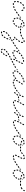

<svg xmlns="http://www.w3.org/2000/svg" viewBox="1998 -2316 623 4660"><g transform="rotate(90 2310.0 14.5)"><path d="M89 15Q94 15 98 11Q101 7 101 2Q101 0 100 -2Q99 -5 97 -6Q95 -8 93 -9Q91 -10 88 -10Q79 -9 70 -9Q68 -10 67 -10Q62 -10 58 -7Q54 -3 53 2Q53 4 54 7Q55 9 56 11Q58 13 60 14Q62 15 65 15Q67 15 68 15Q79 16 89 15ZM174 -7Q176 -12 174 -17Q173 -19 172 -21Q170 -23 168 -24Q165 -25 163 -25Q160 -25 158 -24Q148 -20 137 -18Q132 -16 130 -12Q127 -7 129 -2Q130 3 134 5Q139 8 144 6Q155 3 167 -1Q171 -2 174 -7ZM16 -15Q17 -13 20 -13Q22 -12 25 -12Q27 -12 29 -13Q34 -16 36 -21Q37 -26 35 -30Q31 -38 29 -48Q28 -53 24 -56Q20 -59 14 -58Q9 -57 6 -53Q3 -49 4 -44Q7 -30 12 -19Q14 -16 16 -15ZM240 -38Q242 -40 242 -42Q243 -45 243 -47Q242 -50 241 -52Q238 -56 233 -57Q228 -59 224 -56Q214 -50 205 -45Q202 -44 201 -42Q199 -40 198 -38Q198 -35 198 -33Q198 -30 199 -28Q202 -24 207 -22Q212 -21 216 -23Q226 -28 237 -35Q239 -36 240 -38ZM290 -75Q291 -80 288 -84Q287 -86 285 -88Q283 -89 280 -89Q278 -90 275 -89Q273 -89 271 -87L267 -85Q263 -82 262 -76Q261 -71 264 -67Q265 -65 268 -64Q270 -62 272 -62Q275 -62 277 -62Q279 -63 281 -64L285 -67Q289 -70 290 -75ZM6 -96Q6 -93 8 -91Q9 -89 11 -88Q13 -87 16 -86Q21 -85 25 -88Q30 -91 31 -96Q32 -106 36 -117Q37 -122 35 -127Q32 -131 27 -133Q25 -133 22 -133Q20 -133 18 -132Q15 -130 14 -128Q12 -127 12 -124Q8 -112 6 -101Q5 -98 6 -96ZM31 -170Q31 -168 32 -166Q33 -163 34 -161Q36 -159 38 -158Q42 -156 47 -157Q52 -159 55 -163Q60 -173 66 -182Q69 -186 68 -191Q66 -197 62 -199Q60 -201 58 -201Q55 -202 53 -201Q50 -201 48 -199Q46 -198 45 -196Q39 -186 33 -175Q32 -173 31 -170ZM236 -235Q233 -239 228 -240Q223 -241 218 -238Q214 -235 213 -230Q212 -225 215 -221Q218 -217 219 -212Q220 -209 220 -207Q220 -202 224 -198Q228 -194 233 -194Q238 -194 242 -198Q245 -202 245 -207Q245 -213 243 -221Q240 -228 236 -235ZM79 -234Q78 -232 77 -230Q77 -227 78 -225Q79 -223 80 -221Q83 -217 89 -216Q94 -216 98 -219Q106 -226 115 -231Q117 -232 118 -234Q120 -236 120 -238Q121 -241 121 -243Q121 -245 119 -248Q117 -252 112 -254Q107 -255 102 -252Q92 -246 82 -238Q80 -237 79 -234ZM158 -268Q153 -268 149 -264Q146 -260 146 -255Q146 -250 150 -247Q154 -243 159 -243Q163 -244 168 -244Q174 -243 179 -242Q184 -242 189 -245Q193 -248 194 -253Q194 -255 194 -258Q193 -260 192 -262Q190 -264 188 -265Q186 -267 184 -267Q176 -268 168 -268Q163 -269 158 -268Z M503 17Q506 16 508 15Q510 14 511 12Q513 10 514 8Q514 5 514 3Q514 -2 510 -6Q505 -9 500 -8Q496 -8 492 -8Q487 -8 483 -8Q480 -9 478 -8Q476 -7 474 -6Q472 -4 470 -2Q469 0 469 2Q468 8 471 12Q475 16 480 16Q486 17 492 17Q498 17 503 17ZM578 -23Q579 -28 576 -32Q574 -34 572 -35Q570 -36 567 -37Q565 -37 563 -36Q560 -36 558 -34Q550 -28 543 -23Q540 -22 539 -20Q537 -18 537 -16Q536 -13 537 -11Q537 -8 538 -6Q541 -2 546 -1Q551 1 555 -2Q565 -7 573 -14Q578 -18 578 -23ZM437 -6Q442 -6 446 -9Q449 -13 450 -18Q450 -23 447 -27Q441 -33 437 -41Q435 -46 430 -47Q425 -49 420 -47Q418 -46 416 -44Q415 -42 414 -40Q413 -37 413 -35Q414 -32 415 -30Q420 -19 428 -10Q431 -6 437 -6ZM626 -79Q624 -84 620 -87Q618 -88 616 -89Q613 -89 611 -89Q608 -88 606 -87Q604 -85 603 -83Q598 -75 592 -68Q588 -63 589 -58Q590 -53 594 -50Q596 -48 598 -48Q600 -47 603 -47Q605 -48 608 -49Q610 -50 611 -52Q618 -61 624 -70Q627 -74 626 -79ZM307 -87Q308 -92 305 -96Q303 -98 301 -99Q299 -101 297 -101Q294 -102 292 -101Q289 -100 287 -99Q277 -91 271 -87Q269 -86 267 -84Q266 -82 266 -79Q265 -77 266 -74Q266 -72 268 -70Q271 -66 276 -65Q281 -64 285 -67Q291 -71 302 -79Q306 -82 307 -87ZM409 -76Q412 -73 417 -72Q422 -72 426 -75Q430 -79 431 -84Q431 -93 433 -103Q434 -108 431 -112Q428 -116 423 -117Q421 -118 418 -117Q416 -117 414 -115Q412 -114 410 -112Q409 -110 408 -107Q406 -97 406 -86Q405 -80 409 -76ZM363 -124Q364 -126 365 -128Q365 -131 364 -133Q364 -136 362 -138Q359 -142 354 -143Q349 -144 345 -141L328 -129Q326 -127 325 -125Q324 -123 323 -120Q323 -118 323 -116Q324 -113 325 -111Q327 -109 329 -108Q331 -106 334 -106Q336 -106 339 -106Q341 -107 343 -108L360 -120Q362 -122 363 -124ZM654 -142Q654 -144 653 -146Q650 -144 646 -143Q640 -141 633 -142Q631 -142 629 -143Q627 -134 624 -126Q623 -123 623 -121Q623 -119 624 -116Q625 -114 627 -112Q629 -111 632 -110Q636 -108 641 -110Q646 -113 647 -117Q651 -128 654 -138Q654 -140 654 -142ZM425 -149Q426 -144 431 -142Q436 -139 440 -141Q445 -143 448 -147Q452 -156 457 -164Q459 -169 458 -174Q457 -179 453 -182Q448 -184 443 -183Q438 -182 435 -177Q430 -168 425 -158Q423 -154 425 -149ZM391 -147Q386 -148 383 -153Q382 -155 381 -157Q381 -159 381 -162Q381 -164 383 -166Q384 -169 386 -170L401 -180L403 -182Q405 -183 408 -184Q410 -184 413 -184Q409 -176 405 -168Q402 -162 401 -155Q401 -153 401 -150Q396 -147 391 -147ZM768 -162Q771 -166 772 -171Q772 -173 771 -176Q770 -178 768 -180Q766 -182 764 -183Q762 -183 759 -184H758Q753 -184 749 -180Q746 -176 746 -171Q746 -169 747 -166Q748 -164 749 -162Q751 -160 753 -159Q756 -159 758 -159H759Q764 -158 768 -162ZM712 -160Q714 -161 716 -163Q718 -164 719 -167Q720 -169 720 -171Q720 -177 717 -180Q713 -184 708 -184L688 -185Q685 -185 683 -185Q681 -184 679 -182Q677 -180 676 -178Q675 -176 675 -173Q674 -168 678 -164Q681 -161 687 -160L707 -159Q710 -159 712 -160ZM640 -165Q643 -166 645 -167Q647 -169 648 -171Q649 -173 649 -175Q650 -181 647 -185Q643 -189 638 -189Q628 -190 618 -192Q613 -193 609 -190Q605 -187 604 -181Q604 -179 604 -177Q605 -174 606 -172Q608 -170 610 -169Q612 -168 615 -167Q625 -166 635 -164Q638 -164 640 -165ZM573 -179Q578 -182 579 -187Q580 -189 580 -192Q580 -194 579 -196Q577 -198 576 -200Q574 -202 571 -202Q561 -206 554 -210Q550 -212 545 -211Q540 -209 537 -204Q535 -200 537 -195Q538 -190 543 -188Q552 -183 563 -179Q568 -177 573 -179ZM465 -210Q465 -205 468 -202Q472 -198 477 -198Q482 -198 486 -202Q493 -208 500 -214Q501 -215 501 -215Q502 -216 502 -216Q498 -220 496 -225Q494 -231 494 -237Q491 -237 489 -236Q486 -235 485 -234Q476 -227 469 -219Q465 -216 465 -210ZM632 -220Q634 -222 636 -223Q641 -225 646 -222Q650 -220 652 -215Q654 -211 655 -207Q654 -207 653 -208Q647 -211 641 -212Q634 -212 628 -213Q628 -214 629 -215Q629 -216 629 -216Q630 -219 632 -220ZM517 -234Q515 -239 517 -244Q520 -251 525 -257Q530 -261 537 -265Q541 -267 546 -266Q551 -264 553 -259Q555 -257 555 -255Q555 -252 554 -250Q553 -247 552 -246Q550 -244 548 -243Q542 -239 540 -234Q540 -234 539 -233Q539 -233 539 -232Q539 -232 538 -232Q533 -230 528 -227Q527 -227 526 -227Q525 -227 524 -228Q519 -229 517 -234ZM585 -269Q581 -266 580 -261Q578 -256 581 -252Q584 -247 589 -246Q597 -244 604 -240Q606 -239 608 -238Q611 -238 613 -238Q616 -239 618 -240Q620 -242 621 -244Q623 -246 623 -248Q623 -251 623 -253Q622 -256 621 -258Q619 -260 617 -261Q607 -268 595 -271Q589 -272 585 -269Z M763 276Q760 275 758 275Q756 275 753 276Q751 277 749 278Q747 280 746 282Q744 287 745 292Q747 297 752 299Q762 304 775 304Q777 304 779 304Q782 304 784 302Q786 301 788 300Q790 298 790 295Q791 293 791 291Q791 285 787 282Q783 278 778 279Q776 279 775 279Q767 279 763 276ZM815 273Q814 278 817 282Q818 284 820 286Q822 287 825 288Q827 288 830 288Q832 288 834 286Q844 280 853 272Q857 269 858 264Q858 258 855 255Q853 253 851 252Q849 250 846 250Q844 250 841 251Q839 252 837 253Q829 260 821 265Q817 268 815 273ZM759 214Q757 209 752 208Q750 207 747 207Q745 208 743 209Q740 210 739 212Q737 214 736 216Q733 227 731 240Q731 242 732 244Q732 247 734 249Q735 251 737 252Q740 253 742 254Q747 254 751 251Q755 248 756 243Q757 233 760 223Q762 219 759 214ZM868 226Q868 231 873 234Q875 236 877 236Q880 237 882 236Q884 236 887 234Q889 233 890 231Q896 222 902 212Q905 207 904 202Q903 197 898 195Q894 192 889 193Q884 195 881 199Q875 208 870 217Q867 221 868 226ZM800 157Q800 152 796 149Q794 147 792 146Q789 145 787 145Q784 145 782 146Q780 147 778 149Q770 158 763 167Q760 171 760 176Q761 181 765 184Q767 186 769 186Q772 187 774 187Q777 186 779 185Q781 184 783 182Q789 174 796 166Q800 163 800 157ZM903 164Q905 169 910 171Q915 173 920 171Q925 169 927 164Q931 154 935 143Q936 138 934 133Q932 129 927 127Q922 125 918 127Q913 129 911 134Q908 144 903 154Q901 159 903 164ZM856 113Q857 108 854 103Q851 99 846 98Q841 97 837 100Q827 107 819 114Q817 115 816 117Q814 119 814 122Q814 124 814 127Q815 129 816 131Q819 135 825 136Q830 137 834 133Q842 127 851 121Q855 118 856 113ZM941 77Q940 78 940 79Q939 86 934 91Q932 95 929 97Q930 99 931 100Q933 101 935 101Q940 102 944 99Q949 97 950 91Q951 85 952 79Q947 79 942 78Q941 77 941 77ZM916 78Q918 76 918 73Q919 71 919 68Q918 66 917 64Q914 60 909 58Q904 57 900 60L881 71Q877 74 875 79Q874 84 877 89Q880 93 885 94Q890 95 894 93L913 81Q915 80 916 78ZM982 36Q983 30 980 26Q979 24 977 22Q975 21 973 20Q970 20 968 20Q965 20 963 22L944 33Q942 34 941 36Q939 38 939 41Q938 43 938 46Q939 48 940 50Q941 52 943 54Q945 55 948 56Q950 56 953 56Q955 56 957 54L976 43Q980 41 982 36ZM1045 -3Q1046 -8 1043 -12Q1042 -15 1040 -16Q1038 -17 1036 -18Q1033 -19 1031 -18Q1028 -18 1026 -17L1007 -5Q1003 -2 1002 3Q1001 8 1003 12Q1006 17 1011 18Q1016 19 1021 16L1039 5Q1044 2 1045 -3ZM933 14 952 2Q953 2 954 1Q953 -5 952 -10Q951 -12 949 -14Q948 -16 946 -17Q944 -18 941 -19Q939 -19 936 -18Q931 -17 929 -12Q926 -8 928 -3Q930 5 931 15Q932 14 933 14ZM891 -18Q887 -15 882 -16Q877 -17 874 -21Q872 -23 872 -25Q871 -28 872 -30Q872 -33 873 -35Q875 -37 877 -38Q890 -47 902 -49Q904 -50 907 -49Q909 -49 911 -47Q913 -46 914 -44Q916 -41 916 -39Q917 -37 916 -35Q916 -33 915 -31Q913 -29 912 -27Q910 -26 909 -26Q907 -25 906 -25Q900 -24 891 -18ZM1107 -43Q1108 -48 1105 -53Q1104 -55 1102 -56Q1100 -57 1098 -58Q1095 -58 1093 -58Q1090 -58 1088 -56L1070 -44Q1065 -41 1064 -36Q1063 -31 1066 -27Q1068 -25 1070 -23Q1072 -22 1074 -21Q1077 -21 1079 -21Q1081 -22 1083 -23L1102 -35Q1106 -38 1107 -43ZM931 -93Q932 -95 934 -96Q937 -97 939 -97Q942 -98 944 -97Q946 -96 948 -95Q952 -91 953 -86Q953 -81 950 -77Q942 -68 934 -59Q934 -59 933 -58Q933 -58 932 -58Q929 -62 924 -65Q919 -69 913 -71Q913 -72 914 -74Q915 -75 916 -76Q924 -85 931 -93ZM1152 -70Q1153 -72 1153 -75Q1154 -77 1153 -80Q1153 -82 1151 -84Q1148 -88 1143 -89Q1138 -90 1134 -87L1131 -85Q1129 -84 1127 -82Q1126 -80 1126 -77Q1125 -75 1126 -72Q1126 -70 1128 -68Q1131 -64 1136 -63Q1141 -62 1145 -65L1148 -67Q1150 -68 1152 -70ZM960 -125Q961 -120 965 -117Q969 -114 974 -115Q979 -116 982 -121Q989 -131 995 -141Q997 -146 996 -151Q994 -156 990 -158Q985 -161 981 -159Q976 -158 973 -153Q968 -144 961 -134Q959 -130 960 -125ZM792 -165Q795 -169 794 -174Q794 -176 793 -179Q792 -181 790 -182Q788 -184 785 -185Q783 -185 780 -185Q770 -184 759 -183Q754 -183 750 -180Q746 -176 746 -171Q747 -168 747 -166Q748 -164 750 -162Q752 -160 754 -159Q757 -158 759 -158Q771 -159 784 -160Q789 -161 792 -165ZM866 -191Q868 -196 866 -200Q864 -203 863 -204Q861 -206 858 -207Q856 -208 854 -207Q851 -207 849 -206Q838 -201 829 -197Q826 -196 825 -195Q823 -193 822 -191Q821 -188 821 -186Q821 -184 822 -181Q823 -176 828 -174Q833 -172 838 -174Q848 -178 860 -184Q864 -186 866 -191ZM995 -190Q997 -185 1002 -184Q1007 -182 1011 -184Q1016 -186 1018 -191Q1022 -204 1024 -216Q1025 -221 1022 -225Q1019 -229 1014 -230Q1009 -231 1004 -228Q1000 -225 999 -220Q998 -210 994 -199Q992 -194 995 -190ZM932 -230Q933 -235 931 -239Q928 -244 923 -245Q918 -246 914 -243L894 -231Q890 -229 888 -224Q887 -219 890 -214Q893 -210 898 -209Q903 -207 907 -210L927 -222Q931 -225 932 -230ZM983 -247Q978 -247 971 -245Q966 -243 961 -246Q957 -248 955 -253Q955 -255 955 -258Q955 -260 956 -263Q958 -265 959 -266Q961 -268 964 -269Q974 -272 983 -272Q988 -272 992 -271Q997 -270 1000 -266Q1003 -262 1002 -257Q1002 -255 1001 -253Q1001 -252 999 -250Q995 -249 992 -246Q991 -246 990 -246Q989 -246 988 -246Q986 -247 983 -247Z M1225 289Q1223 294 1225 298Q1226 301 1228 302Q1230 304 1232 305Q1234 306 1237 306Q1239 306 1242 305Q1251 300 1262 292Q1263 290 1265 288Q1266 286 1266 283Q1266 281 1265 278Q1265 276 1263 274Q1260 270 1254 270Q1249 269 1245 273Q1238 279 1231 282Q1227 284 1225 289ZM1180 262Q1176 260 1171 262Q1168 262 1167 264Q1165 266 1164 268Q1163 270 1163 273Q1163 275 1164 278Q1169 291 1181 299Q1183 300 1186 301Q1188 301 1191 301Q1193 300 1195 299Q1197 297 1199 295Q1201 291 1200 286Q1199 281 1195 278Q1189 274 1187 269Q1185 264 1180 262ZM1274 246Q1275 251 1279 254Q1283 257 1288 256Q1293 255 1296 251Q1302 243 1308 233Q1311 229 1309 224Q1308 219 1304 216Q1299 213 1294 214Q1289 216 1287 220Q1281 229 1276 237Q1273 241 1274 246ZM1204 209Q1205 207 1204 205Q1204 202 1202 200Q1201 198 1199 196Q1197 195 1195 195Q1192 194 1190 194Q1187 195 1185 196Q1183 197 1182 200Q1175 209 1170 219Q1169 221 1169 224Q1169 226 1170 229Q1171 231 1172 233Q1174 235 1176 236Q1181 238 1186 236Q1191 234 1193 230Q1196 222 1202 214Q1204 212 1204 209ZM1319 161 1311 177Q1309 182 1310 186Q1312 191 1316 194Q1321 196 1326 195Q1331 193 1333 188L1341 173L1343 170Q1345 166 1343 161Q1342 156 1337 153Q1333 151 1328 153Q1323 154 1320 159ZM1255 159Q1255 154 1252 150Q1249 145 1244 145Q1239 144 1235 147Q1226 154 1218 161Q1216 162 1215 164Q1214 167 1214 169Q1214 172 1214 174Q1215 176 1217 178Q1220 182 1225 182Q1230 183 1234 179Q1242 173 1250 167Q1254 164 1255 159ZM1313 121Q1315 116 1312 112Q1311 109 1309 108Q1307 106 1304 106Q1302 105 1299 106Q1297 106 1295 107Q1286 113 1277 118Q1275 119 1274 121Q1272 123 1272 126Q1271 128 1271 131Q1272 133 1273 135Q1276 140 1281 141Q1286 142 1290 139Q1299 134 1308 129Q1312 126 1313 121ZM1375 87Q1377 82 1374 78Q1372 73 1367 72Q1362 70 1357 73L1339 82Q1335 85 1333 90Q1332 95 1334 99Q1337 104 1342 105Q1347 107 1351 104L1369 95Q1374 92 1375 87ZM1436 59Q1437 58 1438 55Q1439 53 1439 50Q1439 48 1438 46Q1435 41 1430 39Q1425 38 1421 40L1402 49Q1400 50 1399 52Q1397 54 1396 57Q1395 59 1396 61Q1396 64 1397 66Q1399 71 1404 72Q1409 74 1414 72L1432 62Q1434 61 1436 59ZM1502 23Q1503 18 1501 14Q1500 11 1498 10Q1496 8 1494 7Q1491 7 1489 7Q1486 7 1484 8L1466 17Q1461 20 1460 25Q1458 30 1460 34Q1461 37 1463 38Q1465 40 1468 41Q1470 41 1472 41Q1475 41 1477 40L1495 31Q1500 28 1502 23ZM1275 23Q1280 22 1283 18Q1286 13 1285 8Q1284 6 1283 4Q1282 2 1280 0Q1278 -1 1275 -2Q1273 -2 1270 -2Q1260 1 1253 1H1252Q1247 0 1244 4Q1240 8 1240 13Q1240 15 1241 18Q1242 20 1244 22Q1245 24 1248 25Q1250 25 1252 26H1253Q1263 26 1275 23ZM1564 -10Q1566 -15 1564 -19Q1562 -22 1560 -23Q1558 -25 1556 -26Q1554 -26 1551 -26Q1549 -26 1547 -25L1529 -15Q1524 -12 1523 -7Q1521 -3 1523 2Q1525 4 1527 6Q1528 7 1531 8Q1533 9 1536 9Q1538 8 1540 7L1558 -3Q1563 -5 1564 -10ZM1348 -8Q1350 -10 1350 -12Q1351 -15 1351 -17Q1350 -20 1349 -22Q1346 -26 1341 -28Q1336 -29 1332 -26Q1323 -21 1315 -17Q1310 -15 1308 -10Q1307 -5 1309 -1Q1310 2 1312 3Q1314 5 1316 6Q1318 7 1321 6Q1323 6 1326 5Q1335 1 1344 -5Q1347 -6 1348 -8ZM1406 -3Q1407 2 1412 4Q1414 5 1417 5Q1419 5 1421 4Q1424 4 1426 2Q1428 0 1429 -2L1438 -20Q1440 -25 1438 -30Q1437 -35 1432 -37Q1427 -39 1423 -38Q1418 -36 1415 -31L1406 -13Q1404 -8 1406 -3ZM1208 -3Q1204 -6 1203 -11Q1201 -19 1201 -28Q1201 -32 1201 -36Q1201 -38 1202 -40Q1204 -43 1206 -44Q1207 -46 1210 -46Q1212 -47 1215 -47Q1220 -46 1223 -42Q1226 -38 1226 -33Q1226 -31 1226 -28Q1226 -22 1227 -17Q1227 -16 1227 -14Q1227 -12 1227 -11Q1224 -8 1222 -4Q1221 -3 1220 -3Q1219 -2 1218 -2Q1213 -1 1208 -3ZM1624 -42Q1626 -44 1626 -46Q1627 -48 1626 -51Q1626 -53 1625 -55Q1622 -60 1617 -61Q1612 -62 1607 -60Q1599 -54 1590 -49Q1588 -48 1586 -46Q1585 -44 1584 -41Q1584 -39 1584 -37Q1584 -34 1586 -32Q1588 -28 1593 -26Q1598 -25 1603 -28Q1612 -33 1621 -38Q1623 -40 1624 -42ZM1403 -52Q1406 -54 1408 -56Q1408 -56 1408 -56Q1408 -56 1408 -56Q1409 -58 1408 -61Q1407 -63 1405 -65Q1402 -69 1397 -69Q1392 -70 1388 -66Q1380 -60 1372 -54Q1368 -50 1368 -45Q1367 -40 1370 -36Q1372 -34 1374 -33Q1376 -32 1378 -31Q1381 -31 1383 -32Q1386 -32 1388 -34Q1391 -36 1394 -39L1395 -41Q1398 -47 1403 -52ZM1446 -94 1438 -76Q1437 -74 1436 -72Q1436 -69 1437 -67Q1438 -65 1440 -63Q1441 -61 1443 -60Q1448 -57 1453 -59Q1458 -61 1460 -65L1469 -83V-84Q1470 -86 1470 -88Q1471 -91 1470 -93Q1469 -96 1467 -98Q1466 -99 1464 -100Q1459 -103 1454 -101Q1449 -99 1447 -95ZM1668 -70Q1669 -72 1669 -75Q1670 -77 1669 -80Q1669 -82 1667 -84Q1664 -88 1659 -89Q1654 -90 1650 -87H1649Q1647 -85 1646 -83Q1644 -81 1644 -79Q1643 -76 1644 -74Q1645 -71 1646 -69Q1649 -65 1654 -64Q1659 -63 1663 -66L1664 -67Q1666 -68 1668 -70ZM1170 -87Q1171 -92 1168 -96Q1167 -98 1164 -99Q1162 -101 1160 -101Q1157 -101 1155 -101Q1153 -100 1151 -99L1134 -87Q1132 -86 1130 -84Q1129 -82 1129 -79Q1128 -77 1129 -74Q1129 -72 1131 -70Q1134 -66 1139 -65Q1144 -64 1148 -67L1165 -79Q1169 -82 1170 -87ZM1217 -78Q1218 -73 1223 -71Q1228 -69 1233 -71Q1237 -73 1240 -77Q1244 -86 1249 -95Q1251 -99 1250 -104Q1248 -109 1244 -112Q1239 -114 1234 -113Q1229 -111 1227 -107Q1221 -97 1217 -88Q1215 -83 1217 -78ZM1216 -128Q1221 -132 1227 -134Q1227 -135 1227 -136Q1226 -136 1226 -137Q1224 -139 1222 -140Q1220 -142 1218 -142Q1215 -143 1213 -142Q1210 -141 1208 -140L1192 -128Q1187 -125 1187 -120Q1186 -115 1189 -111Q1191 -108 1194 -107Q1197 -105 1201 -106Q1204 -112 1207 -118Q1210 -124 1216 -128ZM1469 -131Q1470 -126 1475 -123Q1477 -122 1480 -122Q1482 -122 1484 -123Q1487 -123 1489 -125Q1490 -127 1492 -129L1501 -147Q1503 -152 1501 -157Q1500 -162 1495 -164Q1490 -166 1485 -165Q1481 -163 1478 -158L1469 -140Q1467 -135 1469 -131ZM1254 -141Q1254 -136 1258 -133Q1260 -131 1262 -130Q1265 -130 1267 -130Q1270 -130 1272 -131Q1274 -132 1276 -134Q1282 -142 1289 -149Q1292 -153 1292 -158Q1292 -163 1288 -167Q1284 -170 1279 -170Q1274 -170 1270 -166Q1263 -158 1256 -150Q1253 -146 1254 -141ZM1305 -193Q1304 -188 1307 -184Q1310 -180 1315 -179Q1320 -178 1325 -181Q1332 -187 1341 -192Q1345 -195 1346 -200Q1347 -205 1344 -210Q1342 -214 1336 -215Q1331 -216 1327 -214Q1318 -208 1310 -201Q1305 -198 1305 -193ZM1499 -199Q1499 -196 1500 -194Q1501 -192 1502 -190Q1504 -188 1506 -187Q1511 -185 1516 -186Q1521 -188 1523 -193L1532 -211Q1533 -213 1533 -216Q1534 -218 1533 -220Q1532 -223 1530 -225Q1529 -227 1526 -228Q1522 -230 1517 -228Q1512 -227 1510 -222L1501 -204Q1500 -201 1499 -199ZM1367 -231Q1365 -226 1367 -222Q1368 -219 1370 -217Q1371 -216 1374 -215Q1376 -214 1378 -214Q1381 -214 1383 -215Q1392 -218 1402 -221Q1406 -223 1409 -228Q1411 -232 1410 -237Q1409 -240 1407 -241Q1406 -243 1403 -244Q1401 -246 1399 -246Q1396 -246 1394 -245Q1384 -242 1374 -238Q1369 -236 1367 -231ZM1440 -255Q1438 -254 1437 -252Q1435 -250 1435 -248Q1434 -245 1434 -243Q1435 -238 1439 -235Q1443 -232 1449 -232Q1458 -234 1468 -234Q1471 -235 1473 -236Q1475 -237 1477 -239Q1478 -241 1479 -243Q1480 -245 1480 -248Q1479 -253 1475 -256Q1471 -260 1466 -259Q1456 -258 1445 -257Q1443 -257 1440 -255Z M1761 19Q1763 19 1766 18Q1768 17 1769 15Q1771 13 1772 11Q1773 9 1772 6Q1772 1 1768 -2Q1764 -6 1759 -5Q1755 -5 1752 -5Q1746 -5 1741 -6Q1736 -6 1732 -3Q1728 0 1727 5Q1727 8 1727 10Q1728 13 1730 15Q1731 16 1733 18Q1736 19 1738 19Q1744 20 1752 20Q1756 20 1761 19ZM2006 9Q2009 5 2008 0Q2008 -2 2007 -4Q2005 -7 2003 -8Q2001 -9 1999 -10Q1996 -11 1994 -10Q1984 -8 1975 -8Q1973 -8 1970 -7Q1968 -6 1966 -4Q1965 -2 1964 0Q1963 3 1963 5Q1963 10 1967 14Q1971 17 1976 17Q1987 17 1998 15Q2003 14 2006 9ZM1839 -11Q1841 -16 1838 -20Q1837 -22 1835 -24Q1833 -25 1831 -26Q1829 -27 1826 -27Q1824 -26 1822 -25Q1813 -21 1804 -17Q1802 -16 1800 -14Q1798 -12 1797 -10Q1796 -8 1796 -5Q1796 -3 1797 -1Q1799 4 1804 6Q1809 8 1814 6Q1823 2 1833 -3Q1838 -6 1839 -11ZM1919 0Q1921 1 1924 2Q1926 3 1928 3Q1931 3 1933 2Q1935 1 1937 0Q1941 -4 1941 -9Q1941 -14 1937 -18Q1933 -22 1932 -29Q1932 -31 1930 -33Q1929 -36 1927 -37Q1925 -39 1923 -39Q1921 -40 1918 -40Q1916 -39 1913 -38Q1911 -37 1910 -35Q1908 -33 1908 -31Q1907 -28 1907 -26Q1908 -18 1911 -12Q1914 -5 1919 0ZM2076 -14Q2078 -18 2076 -23Q2075 -26 2073 -27Q2071 -29 2069 -30Q2067 -31 2064 -31Q2062 -31 2059 -30Q2050 -26 2041 -23Q2038 -22 2036 -20Q2035 -19 2034 -17Q2033 -14 2032 -12Q2032 -9 2033 -7Q2035 -2 2040 0Q2044 2 2049 1Q2059 -3 2069 -7Q2074 -9 2076 -14ZM1697 -13Q1692 -16 1692 -21Q1691 -27 1691 -34Q1691 -39 1691 -45Q1691 -50 1695 -53Q1699 -57 1704 -56Q1710 -56 1713 -52Q1716 -48 1716 -43Q1716 -38 1716 -34Q1716 -29 1716 -25Q1717 -24 1716 -22Q1716 -21 1716 -19Q1712 -16 1710 -12Q1709 -12 1708 -11Q1707 -11 1706 -11Q1701 -10 1697 -13ZM2140 -46Q2142 -51 2139 -56Q2138 -58 2136 -59Q2134 -61 2132 -62Q2129 -62 2127 -62Q2124 -62 2122 -61Q2113 -56 2104 -51Q2100 -49 2098 -44Q2097 -39 2099 -34Q2100 -32 2102 -30Q2104 -29 2106 -28Q2109 -27 2111 -27Q2114 -28 2116 -29Q2125 -34 2134 -39Q2139 -41 2140 -46ZM1868 -29Q1863 -30 1860 -34Q1858 -36 1858 -39Q1857 -41 1857 -43Q1858 -46 1859 -48Q1860 -50 1862 -52Q1870 -58 1878 -64Q1882 -68 1887 -67Q1892 -67 1895 -63Q1897 -61 1898 -59Q1898 -57 1898 -55Q1895 -53 1892 -49Q1888 -44 1887 -39Q1882 -35 1877 -32Q1873 -29 1868 -29ZM1920 -76Q1920 -74 1921 -72Q1921 -69 1923 -67Q1925 -66 1927 -64Q1932 -62 1936 -64Q1941 -66 1944 -70Q1947 -78 1953 -88Q1955 -92 1954 -97Q1953 -102 1948 -105Q1944 -107 1939 -106Q1934 -105 1931 -100Q1925 -90 1921 -81Q1920 -79 1920 -76ZM2184 -75Q2185 -80 2182 -84Q2179 -88 2174 -89Q2169 -90 2165 -87H2164Q2160 -84 2159 -79Q2158 -73 2161 -69Q2162 -67 2164 -66Q2166 -65 2169 -64Q2171 -64 2174 -64Q2176 -65 2178 -66L2179 -67Q2183 -70 2184 -75ZM1664 -67Q1660 -64 1655 -65Q1650 -66 1647 -70Q1644 -74 1645 -79Q1646 -84 1650 -87Q1657 -92 1666 -99Q1668 -101 1670 -101Q1673 -102 1675 -102Q1677 -101 1679 -100Q1681 -99 1682 -98Q1682 -96 1682 -95Q1682 -88 1684 -82Q1683 -81 1682 -80Q1682 -80 1681 -79Q1671 -72 1664 -67ZM1705 -88Q1707 -83 1712 -81Q1716 -79 1721 -80Q1726 -82 1728 -87Q1732 -95 1738 -104Q1740 -108 1739 -113Q1738 -118 1734 -121Q1729 -124 1724 -122Q1719 -121 1716 -117Q1710 -107 1706 -98Q1703 -93 1705 -88ZM1956 -139Q1956 -137 1956 -134Q1957 -132 1958 -130Q1960 -128 1962 -127Q1966 -124 1971 -125Q1976 -126 1979 -130L1990 -147Q1992 -149 1992 -152Q1993 -154 1992 -157Q1992 -159 1990 -161Q1989 -163 1987 -165Q1983 -167 1977 -166Q1972 -165 1970 -161L1958 -144Q1957 -142 1956 -139ZM1746 -149Q1746 -144 1750 -141Q1754 -137 1759 -137Q1764 -137 1768 -141Q1774 -148 1782 -154Q1786 -158 1786 -163Q1787 -168 1783 -172Q1780 -176 1775 -176Q1769 -176 1765 -173Q1757 -166 1750 -158Q1746 -155 1746 -149ZM1802 -197Q1801 -192 1804 -187Q1806 -183 1811 -182Q1817 -181 1821 -184Q1829 -189 1838 -195Q1842 -197 1843 -202Q1845 -207 1842 -212Q1839 -216 1834 -217Q1829 -219 1825 -216Q1816 -211 1807 -205Q1803 -202 1802 -197ZM1996 -194Q1997 -189 2001 -186Q2003 -185 2006 -184Q2008 -184 2011 -184Q2013 -185 2015 -186Q2017 -188 2018 -190Q2024 -199 2030 -207Q2031 -209 2031 -212Q2032 -214 2031 -217Q2030 -219 2029 -221Q2028 -223 2025 -224Q2021 -227 2016 -226Q2011 -225 2008 -220Q2003 -212 1997 -203Q1995 -199 1996 -194ZM1864 -233Q1863 -228 1865 -224Q1867 -219 1872 -217Q1877 -215 1881 -217Q1891 -222 1900 -225Q1905 -227 1907 -232Q1909 -237 1907 -242Q1905 -246 1900 -248Q1895 -250 1890 -249Q1881 -245 1871 -240Q1866 -238 1864 -233ZM1933 -259Q1930 -255 1931 -250Q1932 -247 1933 -245Q1935 -243 1937 -242Q1939 -240 1941 -240Q1944 -239 1946 -240Q1956 -242 1965 -243Q1970 -244 1973 -248Q1977 -252 1976 -257Q1976 -262 1972 -265Q1968 -269 1962 -268Q1952 -267 1941 -264Q1936 -263 1933 -259Z M2478 11Q2483 10 2486 6Q2489 2 2489 -3Q2488 -5 2487 -8Q2486 -10 2484 -11Q2482 -13 2479 -13Q2477 -14 2474 -14Q2466 -13 2458 -13Q2457 -13 2456 -13Q2451 -13 2447 -9Q2443 -6 2443 -1Q2443 2 2443 4Q2444 7 2446 8Q2448 10 2450 11Q2452 12 2455 12Q2456 12 2458 12Q2467 12 2478 11ZM2554 -12Q2556 -13 2557 -15Q2558 -18 2558 -20Q2558 -23 2557 -25Q2555 -30 2550 -32Q2546 -34 2541 -32Q2531 -28 2522 -25Q2519 -25 2517 -23Q2516 -21 2514 -19Q2513 -17 2513 -14Q2513 -12 2514 -9Q2515 -5 2520 -2Q2525 0 2530 -2Q2539 -5 2550 -9Q2552 -10 2554 -12ZM2251 -43Q2252 -45 2251 -47Q2250 -50 2249 -52Q2247 -54 2245 -55Q2241 -58 2236 -57Q2231 -55 2228 -51Q2223 -42 2217 -32Q2215 -28 2216 -23Q2218 -18 2223 -15Q2227 -13 2232 -14Q2237 -16 2239 -20Q2245 -30 2249 -38Q2251 -40 2251 -43ZM2415 -23Q2411 -26 2411 -32Q2411 -42 2414 -55Q2415 -60 2419 -63Q2424 -66 2429 -65Q2434 -64 2436 -59Q2439 -55 2438 -50Q2436 -40 2436 -32Q2436 -31 2436 -31Q2436 -30 2436 -29Q2433 -28 2431 -26Q2428 -23 2426 -20Q2426 -19 2425 -19Q2424 -19 2424 -19Q2418 -19 2415 -23ZM2623 -47Q2624 -52 2622 -56Q2619 -61 2615 -62Q2610 -64 2605 -62Q2596 -57 2587 -52Q2582 -50 2580 -45Q2579 -40 2581 -36Q2583 -31 2588 -29Q2593 -27 2598 -30Q2607 -34 2617 -39Q2621 -42 2623 -47ZM2667 -70Q2668 -72 2668 -75Q2669 -77 2668 -80Q2668 -82 2666 -84Q2663 -88 2658 -89Q2653 -90 2649 -87L2648 -86Q2646 -85 2644 -83Q2643 -81 2642 -78Q2642 -76 2643 -73Q2643 -71 2645 -69Q2648 -65 2653 -64Q2658 -63 2662 -66L2663 -67Q2665 -68 2667 -70ZM2200 -82Q2201 -84 2202 -87Q2202 -89 2201 -92Q2201 -94 2199 -96Q2196 -100 2191 -101Q2186 -102 2182 -99L2165 -87Q2163 -86 2161 -84Q2160 -82 2160 -79Q2159 -77 2160 -74Q2160 -72 2162 -70Q2165 -66 2170 -65Q2175 -64 2179 -67L2196 -79Q2198 -80 2200 -82ZM2298 -97Q2299 -102 2296 -106Q2293 -110 2288 -111Q2282 -111 2278 -108Q2269 -102 2261 -94Q2257 -90 2257 -85Q2257 -80 2261 -76Q2265 -72 2270 -72Q2275 -72 2279 -76Q2286 -83 2293 -88Q2297 -91 2298 -97ZM2430 -101Q2430 -98 2431 -96Q2432 -94 2434 -92Q2436 -90 2438 -89Q2443 -87 2447 -89Q2452 -91 2454 -96Q2458 -104 2463 -114Q2465 -119 2464 -124Q2462 -129 2457 -131Q2453 -133 2448 -131Q2443 -130 2441 -125Q2436 -115 2431 -106Q2430 -103 2430 -101ZM2240 -129Q2245 -134 2252 -137Q2252 -137 2253 -137Q2253 -138 2253 -138Q2251 -142 2251 -145Q2247 -147 2244 -146Q2240 -145 2237 -143Q2230 -136 2222 -129Q2218 -126 2217 -121Q2217 -116 2220 -112Q2221 -110 2223 -109Q2225 -108 2227 -108L2232 -119Q2235 -125 2240 -129ZM2362 -116Q2365 -120 2365 -125Q2364 -131 2360 -134Q2356 -137 2351 -137Q2339 -135 2328 -133Q2323 -131 2321 -127Q2318 -122 2319 -117Q2321 -112 2325 -110Q2330 -107 2335 -108Q2344 -111 2353 -112Q2359 -112 2362 -116ZM2427 -144Q2425 -144 2423 -144Q2421 -144 2420 -144Q2411 -141 2401 -140Q2396 -139 2393 -135Q2390 -130 2391 -125Q2391 -123 2392 -121Q2394 -119 2396 -117Q2398 -116 2400 -115Q2402 -114 2405 -115Q2408 -115 2411 -116Q2415 -125 2420 -135Q2423 -140 2427 -144ZM2274 -146Q2275 -141 2280 -139Q2282 -138 2285 -138Q2287 -137 2290 -138Q2292 -139 2294 -141Q2296 -142 2297 -145L2306 -164Q2307 -166 2307 -168Q2307 -171 2306 -173Q2305 -176 2304 -177Q2302 -179 2300 -180Q2297 -181 2295 -182Q2292 -182 2290 -181Q2288 -180 2286 -178Q2284 -177 2283 -174L2274 -155Q2272 -151 2274 -146ZM2463 -161Q2465 -156 2469 -154Q2474 -151 2479 -153Q2484 -154 2486 -159L2497 -177Q2499 -182 2498 -187Q2496 -192 2492 -194Q2490 -195 2487 -196Q2485 -196 2482 -195Q2480 -195 2478 -193Q2476 -191 2475 -189L2465 -171Q2462 -166 2463 -161ZM2304 -211Q2306 -206 2311 -204Q2315 -202 2320 -203Q2325 -205 2327 -210L2336 -229Q2338 -234 2337 -239Q2335 -243 2330 -246Q2325 -248 2321 -246Q2316 -244 2314 -240L2305 -221Q2302 -216 2304 -211ZM2499 -224Q2500 -219 2505 -217Q2509 -214 2514 -216Q2519 -217 2522 -221Q2528 -232 2532 -240Q2533 -242 2533 -245Q2533 -247 2533 -250Q2532 -252 2530 -254Q2529 -256 2527 -257Q2524 -258 2522 -258Q2519 -259 2517 -258Q2515 -257 2513 -256Q2511 -254 2510 -252Q2506 -244 2500 -234Q2497 -229 2499 -224Z M2962 11Q2967 10 2970 6Q2973 2 2973 -3Q2972 -5 2971 -8Q2970 -10 2968 -11Q2966 -13 2963 -13Q2961 -14 2958 -14Q2950 -13 2942 -13Q2941 -13 2940 -13Q2935 -13 2931 -9Q2927 -6 2927 -1Q2927 2 2927 4Q2928 7 2930 8Q2932 10 2934 11Q2936 12 2939 12Q2940 12 2942 12Q2951 12 2962 11ZM3038 -12Q3040 -13 3041 -15Q3042 -18 3042 -20Q3042 -23 3041 -25Q3039 -30 3034 -32Q3030 -34 3025 -32Q3015 -28 3006 -25Q3003 -25 3001 -23Q3000 -21 2998 -19Q2997 -17 2997 -14Q2997 -12 2998 -9Q2999 -5 3004 -2Q3009 0 3014 -2Q3023 -5 3034 -9Q3036 -10 3038 -12ZM2735 -43Q2736 -45 2735 -47Q2734 -50 2733 -52Q2731 -54 2729 -55Q2725 -58 2720 -57Q2715 -55 2712 -51Q2707 -42 2701 -32Q2699 -28 2700 -23Q2702 -18 2707 -15Q2711 -13 2716 -14Q2721 -16 2723 -20Q2729 -30 2733 -38Q2735 -40 2735 -43ZM2899 -23Q2895 -26 2895 -32Q2895 -42 2898 -55Q2899 -60 2903 -63Q2908 -66 2913 -65Q2918 -64 2920 -59Q2923 -55 2922 -50Q2920 -40 2920 -32Q2920 -31 2920 -31Q2920 -30 2920 -29Q2917 -28 2915 -26Q2912 -23 2910 -20Q2910 -19 2909 -19Q2908 -19 2908 -19Q2902 -19 2899 -23ZM3107 -47Q3108 -52 3106 -56Q3103 -61 3099 -62Q3094 -64 3089 -62Q3080 -57 3071 -52Q3066 -50 3064 -45Q3063 -40 3065 -36Q3067 -31 3072 -29Q3077 -27 3082 -30Q3091 -34 3101 -39Q3105 -42 3107 -47ZM3151 -70Q3152 -72 3152 -75Q3153 -77 3152 -80Q3152 -82 3150 -84Q3147 -88 3142 -89Q3137 -90 3133 -87L3132 -86Q3130 -85 3128 -83Q3127 -81 3126 -78Q3126 -76 3127 -73Q3127 -71 3129 -69Q3132 -65 3137 -64Q3142 -63 3146 -66L3147 -67Q3149 -68 3151 -70ZM2684 -82Q2685 -84 2686 -87Q2686 -89 2685 -92Q2685 -94 2683 -96Q2680 -100 2675 -101Q2670 -102 2666 -99L2649 -87Q2647 -86 2645 -84Q2644 -82 2644 -79Q2643 -77 2644 -74Q2644 -72 2646 -70Q2649 -66 2654 -65Q2659 -64 2663 -67L2680 -79Q2682 -80 2684 -82ZM2782 -97Q2783 -102 2780 -106Q2777 -110 2772 -111Q2766 -111 2762 -108Q2753 -102 2745 -94Q2741 -90 2741 -85Q2741 -80 2745 -76Q2749 -72 2754 -72Q2759 -72 2763 -76Q2770 -83 2777 -88Q2781 -91 2782 -97ZM2914 -101Q2914 -98 2915 -96Q2916 -94 2918 -92Q2920 -90 2922 -89Q2927 -87 2931 -89Q2936 -91 2938 -96Q2942 -104 2947 -114Q2949 -119 2948 -124Q2946 -129 2941 -131Q2937 -133 2932 -131Q2927 -130 2925 -125Q2920 -115 2915 -106Q2914 -103 2914 -101ZM2724 -129Q2729 -134 2736 -137Q2736 -137 2737 -137Q2737 -138 2737 -138Q2735 -142 2735 -145Q2731 -147 2728 -146Q2724 -145 2721 -143Q2714 -136 2706 -129Q2702 -126 2701 -121Q2701 -116 2704 -112Q2705 -110 2707 -109Q2709 -108 2711 -108L2716 -119Q2719 -125 2724 -129ZM2846 -116Q2849 -120 2849 -125Q2848 -131 2844 -134Q2840 -137 2835 -137Q2823 -135 2812 -133Q2807 -131 2805 -127Q2802 -122 2803 -117Q2805 -112 2809 -110Q2814 -107 2819 -108Q2828 -111 2837 -112Q2843 -112 2846 -116ZM2911 -144Q2909 -144 2907 -144Q2905 -144 2904 -144Q2895 -141 2885 -140Q2880 -139 2877 -135Q2874 -130 2875 -125Q2875 -123 2876 -121Q2878 -119 2880 -117Q2882 -116 2884 -115Q2886 -114 2889 -115Q2892 -115 2895 -116Q2899 -125 2904 -135Q2907 -140 2911 -144ZM2758 -146Q2759 -141 2764 -139Q2766 -138 2769 -138Q2771 -137 2774 -138Q2776 -139 2778 -141Q2780 -142 2781 -145L2790 -164Q2791 -166 2791 -168Q2791 -171 2790 -173Q2789 -176 2788 -177Q2786 -179 2784 -180Q2781 -181 2779 -182Q2776 -182 2774 -181Q2772 -180 2770 -178Q2768 -177 2767 -174L2758 -155Q2756 -151 2758 -146ZM2947 -161Q2949 -156 2953 -154Q2958 -151 2963 -153Q2968 -154 2970 -159L2981 -177Q2983 -182 2982 -187Q2980 -192 2976 -194Q2974 -195 2971 -196Q2969 -196 2966 -195Q2964 -195 2962 -193Q2960 -191 2959 -189L2949 -171Q2946 -166 2947 -161ZM2788 -211Q2790 -206 2795 -204Q2799 -202 2804 -203Q2809 -205 2811 -210L2820 -229Q2822 -234 2821 -239Q2819 -243 2814 -246Q2809 -248 2805 -246Q2800 -244 2798 -240L2789 -221Q2786 -216 2788 -211ZM2983 -224Q2984 -219 2989 -217Q2993 -214 2998 -216Q3003 -217 3006 -221Q3012 -232 3016 -240Q3017 -242 3017 -245Q3017 -247 3017 -250Q3016 -252 3014 -254Q3013 -256 3011 -257Q3008 -258 3006 -258Q3003 -259 3001 -258Q2999 -257 2997 -256Q2995 -254 2994 -252Q2990 -244 2984 -234Q2981 -229 2983 -224Z M3365 17Q3368 16 3370 15Q3372 14 3373 12Q3375 10 3376 8Q3376 5 3376 3Q3376 -2 3372 -6Q3367 -9 3362 -8Q3358 -8 3354 -8Q3349 -8 3345 -8Q3342 -9 3340 -8Q3338 -7 3336 -6Q3334 -4 3332 -2Q3331 0 3331 2Q3330 8 3333 12Q3337 16 3342 16Q3348 17 3354 17Q3360 17 3365 17ZM3440 -23Q3441 -28 3438 -32Q3436 -34 3434 -35Q3432 -36 3429 -37Q3427 -37 3425 -36Q3422 -36 3420 -34Q3412 -28 3405 -23Q3402 -22 3401 -20Q3399 -18 3399 -16Q3398 -13 3399 -11Q3399 -8 3400 -6Q3403 -2 3408 -1Q3413 1 3417 -2Q3427 -7 3435 -14Q3440 -18 3440 -23ZM3299 -6Q3304 -6 3308 -9Q3311 -13 3312 -18Q3312 -23 3309 -27Q3303 -33 3299 -41Q3297 -46 3292 -47Q3287 -49 3282 -47Q3280 -46 3278 -44Q3277 -42 3276 -40Q3275 -37 3275 -35Q3276 -32 3277 -30Q3282 -19 3290 -10Q3293 -6 3299 -6ZM3488 -79Q3486 -84 3482 -87Q3480 -88 3478 -89Q3475 -89 3473 -89Q3470 -88 3468 -87Q3466 -85 3465 -83Q3460 -75 3454 -68Q3450 -63 3451 -58Q3452 -53 3456 -50Q3458 -48 3460 -48Q3462 -47 3465 -47Q3467 -48 3470 -49Q3472 -50 3473 -52Q3480 -61 3486 -70Q3489 -74 3488 -79ZM3169 -87Q3170 -92 3167 -96Q3165 -98 3163 -99Q3161 -101 3159 -101Q3156 -102 3154 -101Q3151 -100 3149 -99Q3139 -91 3133 -87Q3131 -86 3129 -84Q3128 -82 3128 -79Q3127 -77 3128 -74Q3128 -72 3130 -70Q3133 -66 3138 -65Q3143 -64 3147 -67Q3153 -71 3164 -79Q3168 -82 3169 -87ZM3271 -76Q3274 -73 3279 -72Q3284 -72 3288 -75Q3292 -79 3293 -84Q3293 -93 3295 -103Q3296 -108 3293 -112Q3290 -116 3285 -117Q3283 -118 3280 -117Q3278 -117 3276 -115Q3274 -114 3272 -112Q3271 -110 3270 -107Q3268 -97 3268 -86Q3267 -80 3271 -76ZM3225 -124Q3226 -126 3227 -128Q3227 -131 3226 -133Q3226 -136 3224 -138Q3221 -142 3216 -143Q3211 -144 3207 -141L3190 -129Q3188 -127 3187 -125Q3186 -123 3185 -120Q3185 -118 3185 -116Q3186 -113 3187 -111Q3189 -109 3191 -108Q3193 -106 3196 -106Q3198 -106 3201 -106Q3203 -107 3205 -108L3222 -120Q3224 -122 3225 -124ZM3516 -142Q3516 -144 3515 -146Q3512 -144 3508 -143Q3502 -141 3495 -142Q3493 -142 3491 -143Q3489 -134 3486 -126Q3485 -123 3485 -121Q3485 -119 3486 -116Q3487 -114 3489 -112Q3491 -111 3494 -110Q3498 -108 3503 -110Q3508 -113 3509 -117Q3513 -128 3516 -138Q3516 -140 3516 -142ZM3287 -149Q3288 -144 3293 -142Q3298 -139 3302 -141Q3307 -143 3310 -147Q3314 -156 3319 -164Q3321 -169 3320 -174Q3319 -179 3315 -182Q3310 -184 3305 -183Q3300 -182 3297 -177Q3292 -168 3287 -158Q3285 -154 3287 -149ZM3253 -147Q3248 -148 3245 -153Q3244 -155 3243 -157Q3243 -159 3243 -162Q3243 -164 3245 -166Q3246 -169 3248 -170L3263 -180L3265 -182Q3267 -183 3270 -184Q3272 -184 3275 -184Q3271 -176 3267 -168Q3264 -162 3263 -155Q3263 -153 3263 -150Q3258 -147 3253 -147ZM3630 -162Q3633 -166 3634 -171Q3634 -173 3633 -176Q3632 -178 3630 -180Q3628 -182 3626 -183Q3624 -183 3621 -184H3620Q3615 -184 3611 -180Q3608 -176 3608 -171Q3608 -169 3609 -166Q3610 -164 3611 -162Q3613 -160 3615 -159Q3618 -159 3620 -159H3621Q3626 -158 3630 -162ZM3574 -160Q3576 -161 3578 -163Q3580 -164 3581 -167Q3582 -169 3582 -171Q3582 -177 3579 -180Q3575 -184 3570 -184L3550 -185Q3547 -185 3545 -185Q3543 -184 3541 -182Q3539 -180 3538 -178Q3537 -176 3537 -173Q3536 -168 3540 -164Q3543 -161 3549 -160L3569 -159Q3572 -159 3574 -160ZM3502 -165Q3505 -166 3507 -167Q3509 -169 3510 -171Q3511 -173 3511 -175Q3512 -181 3509 -185Q3505 -189 3500 -189Q3490 -190 3480 -192Q3475 -193 3471 -190Q3467 -187 3466 -181Q3466 -179 3466 -177Q3467 -174 3468 -172Q3470 -170 3472 -169Q3474 -168 3477 -167Q3487 -166 3497 -164Q3500 -164 3502 -165ZM3435 -179Q3440 -182 3441 -187Q3442 -189 3442 -192Q3442 -194 3441 -196Q3439 -198 3438 -200Q3436 -202 3433 -202Q3423 -206 3416 -210Q3412 -212 3407 -211Q3402 -209 3399 -204Q3397 -200 3399 -195Q3400 -190 3405 -188Q3414 -183 3425 -179Q3430 -177 3435 -179ZM3327 -210Q3327 -205 3330 -202Q3334 -198 3339 -198Q3344 -198 3348 -202Q3355 -208 3362 -214Q3363 -215 3363 -215Q3364 -216 3364 -216Q3360 -220 3358 -225Q3356 -231 3356 -237Q3353 -237 3351 -236Q3348 -235 3347 -234Q3338 -227 3331 -219Q3327 -216 3327 -210ZM3494 -220Q3496 -222 3498 -223Q3503 -225 3508 -222Q3512 -220 3514 -215Q3516 -211 3517 -207Q3516 -207 3515 -208Q3509 -211 3503 -212Q3496 -212 3490 -213Q3490 -214 3491 -215Q3491 -216 3491 -216Q3492 -219 3494 -220ZM3379 -234Q3377 -239 3379 -244Q3382 -251 3387 -257Q3392 -261 3399 -265Q3403 -267 3408 -266Q3413 -264 3415 -259Q3417 -257 3417 -255Q3417 -252 3416 -250Q3415 -247 3414 -246Q3412 -244 3410 -243Q3404 -239 3402 -234Q3402 -234 3401 -233Q3401 -233 3401 -232Q3401 -232 3400 -232Q3395 -230 3390 -227Q3389 -227 3388 -227Q3387 -227 3386 -228Q3381 -229 3379 -234ZM3447 -269Q3443 -266 3442 -261Q3440 -256 3443 -252Q3446 -247 3451 -246Q3459 -244 3466 -240Q3468 -239 3470 -238Q3473 -238 3475 -238Q3478 -239 3480 -240Q3482 -242 3483 -244Q3485 -246 3485 -248Q3485 -251 3485 -253Q3484 -256 3483 -258Q3481 -260 3479 -261Q3469 -268 3457 -271Q3451 -272 3447 -269Z M3787 14Q3789 13 3791 12Q3793 10 3794 8Q3796 6 3796 3Q3796 1 3795 -2Q3795 -4 3793 -6Q3791 -8 3789 -9Q3787 -10 3784 -10Q3774 -11 3768 -14Q3763 -17 3758 -15Q3753 -13 3751 -9Q3750 -6 3750 -4Q3749 -1 3750 1Q3751 3 3753 5Q3754 7 3757 8Q3767 13 3782 15Q3785 15 3787 14ZM3864 -5Q3865 -7 3866 -9Q3867 -12 3867 -14Q3867 -17 3866 -19Q3864 -24 3859 -26Q3854 -28 3850 -25Q3839 -21 3830 -18Q3825 -16 3823 -11Q3821 -6 3822 -2Q3823 1 3825 3Q3827 4 3829 6Q3831 7 3834 7Q3836 7 3838 6Q3848 2 3860 -3Q3862 -4 3864 -5ZM3931 -40Q3932 -42 3933 -44Q3933 -47 3933 -49Q3933 -52 3931 -54Q3929 -58 3924 -60Q3919 -61 3914 -59Q3905 -53 3895 -48Q3893 -47 3892 -45Q3890 -43 3889 -41Q3889 -38 3889 -36Q3889 -33 3890 -31Q3893 -26 3898 -25Q3903 -23 3907 -26Q3917 -31 3927 -37Q3929 -38 3931 -40ZM3735 -42Q3738 -37 3743 -36Q3748 -35 3752 -38Q3757 -40 3758 -45Q3760 -53 3764 -64Q3765 -66 3765 -69Q3765 -71 3764 -74Q3764 -76 3762 -78Q3760 -80 3758 -81Q3753 -83 3748 -81Q3743 -79 3741 -74Q3736 -61 3733 -51Q3732 -46 3735 -42ZM3979 -75Q3980 -80 3977 -84Q3976 -86 3974 -88Q3972 -89 3969 -89Q3967 -90 3964 -89Q3962 -89 3960 -87L3958 -86Q3953 -83 3952 -78Q3951 -73 3954 -68Q3956 -66 3958 -65Q3960 -64 3962 -63Q3965 -63 3967 -63Q3970 -64 3972 -65L3974 -67Q3978 -70 3979 -75ZM3764 -112Q3766 -107 3770 -105Q3772 -103 3775 -103Q3777 -103 3780 -104Q3782 -104 3784 -106Q3786 -107 3787 -110L3798 -129Q3800 -133 3799 -138Q3797 -143 3793 -146Q3788 -148 3783 -147Q3778 -145 3776 -141L3765 -122Q3763 -117 3764 -112ZM3650 -164Q3652 -165 3654 -168Q3655 -170 3655 -172Q3656 -175 3655 -177Q3654 -182 3649 -185Q3645 -187 3640 -186Q3631 -184 3621 -183Q3616 -183 3612 -180Q3608 -176 3609 -171Q3609 -168 3609 -166Q3610 -164 3612 -162Q3614 -160 3616 -159Q3619 -158 3621 -159Q3634 -159 3646 -162Q3648 -162 3650 -164ZM3799 -177Q3801 -172 3806 -170Q3810 -167 3815 -169Q3820 -171 3822 -175Q3828 -187 3832 -196Q3834 -201 3832 -205Q3830 -210 3825 -212Q3821 -214 3816 -212Q3811 -211 3809 -206Q3805 -197 3800 -186Q3798 -182 3799 -177ZM3717 -212Q3718 -217 3714 -221Q3711 -225 3706 -225Q3701 -226 3697 -222Q3687 -213 3680 -208Q3676 -205 3676 -200Q3675 -195 3678 -191Q3680 -189 3682 -188Q3684 -187 3687 -186Q3689 -186 3692 -187Q3694 -187 3696 -189Q3703 -194 3713 -204Q3717 -207 3717 -212ZM3776 -251Q3778 -256 3776 -261Q3775 -263 3773 -265Q3772 -267 3769 -268Q3767 -269 3765 -268Q3762 -268 3760 -267Q3749 -263 3739 -256Q3734 -253 3733 -248Q3732 -243 3735 -239Q3738 -234 3743 -233Q3748 -232 3752 -235Q3761 -241 3770 -245Q3775 -247 3776 -251ZM3819 -248Q3821 -243 3825 -240Q3830 -238 3835 -239Q3840 -240 3842 -245Q3845 -249 3843 -254Q3841 -263 3834 -269Q3828 -275 3818 -277Q3813 -278 3808 -275Q3804 -272 3803 -267Q3803 -264 3803 -262Q3804 -259 3805 -257Q3807 -255 3809 -254Q3811 -253 3813 -252Q3816 -252 3818 -250Q3819 -249 3819 -248Z M4192 17Q4195 16 4197 15Q4199 14 4200 12Q4202 10 4203 8Q4203 5 4203 3Q4203 -2 4199 -6Q4194 -9 4189 -8Q4185 -8 4181 -8Q4176 -8 4172 -8Q4169 -9 4167 -8Q4165 -7 4163 -6Q4161 -4 4159 -2Q4158 0 4158 2Q4157 8 4160 12Q4164 16 4169 16Q4175 17 4181 17Q4187 17 4192 17ZM4267 -23Q4268 -28 4265 -32Q4263 -34 4261 -35Q4259 -36 4256 -37Q4254 -37 4252 -36Q4249 -36 4247 -34Q4239 -28 4232 -23Q4229 -22 4228 -20Q4226 -18 4226 -16Q4225 -13 4226 -11Q4226 -8 4227 -6Q4230 -2 4235 -1Q4240 1 4244 -2Q4254 -7 4262 -14Q4267 -18 4267 -23ZM4126 -6Q4131 -6 4135 -9Q4138 -13 4139 -18Q4139 -23 4136 -27Q4130 -33 4126 -41Q4124 -46 4119 -47Q4114 -49 4109 -47Q4107 -46 4105 -44Q4104 -42 4103 -40Q4102 -37 4102 -35Q4103 -32 4104 -30Q4109 -19 4117 -10Q4120 -6 4126 -6ZM4315 -79Q4313 -84 4309 -87Q4307 -88 4305 -89Q4302 -89 4300 -89Q4297 -88 4295 -87Q4293 -85 4292 -83Q4287 -75 4281 -68Q4277 -63 4278 -58Q4279 -53 4283 -50Q4285 -48 4287 -48Q4289 -47 4292 -47Q4294 -48 4297 -49Q4299 -50 4300 -52Q4307 -61 4313 -70Q4316 -74 4315 -79ZM3996 -87Q3997 -92 3994 -96Q3992 -98 3990 -99Q3988 -101 3986 -101Q3983 -102 3981 -101Q3978 -100 3976 -99Q3966 -91 3960 -87Q3958 -86 3956 -84Q3955 -82 3955 -79Q3954 -77 3955 -74Q3955 -72 3957 -70Q3960 -66 3965 -65Q3970 -64 3974 -67Q3980 -71 3991 -79Q3995 -82 3996 -87ZM4098 -76Q4101 -73 4106 -72Q4111 -72 4115 -75Q4119 -79 4120 -84Q4120 -93 4122 -103Q4123 -108 4120 -112Q4117 -116 4112 -117Q4110 -118 4107 -117Q4105 -117 4103 -115Q4101 -114 4099 -112Q4098 -110 4097 -107Q4095 -97 4095 -86Q4094 -80 4098 -76ZM4052 -124Q4053 -126 4054 -128Q4054 -131 4053 -133Q4053 -136 4051 -138Q4048 -142 4043 -143Q4038 -144 4034 -141L4017 -129Q4015 -127 4014 -125Q4013 -123 4012 -120Q4012 -118 4012 -116Q4013 -113 4014 -111Q4016 -109 4018 -108Q4020 -106 4023 -106Q4025 -106 4028 -106Q4030 -107 4032 -108L4049 -120Q4051 -122 4052 -124ZM4343 -142Q4343 -144 4342 -146Q4339 -144 4335 -143Q4329 -141 4322 -142Q4320 -142 4318 -143Q4316 -134 4313 -126Q4312 -123 4312 -121Q4312 -119 4313 -116Q4314 -114 4316 -112Q4318 -111 4321 -110Q4325 -108 4330 -110Q4335 -113 4336 -117Q4340 -128 4343 -138Q4343 -140 4343 -142ZM4114 -149Q4115 -144 4120 -142Q4125 -139 4129 -141Q4134 -143 4137 -147Q4141 -156 4146 -164Q4148 -169 4147 -174Q4146 -179 4142 -182Q4137 -184 4132 -183Q4127 -182 4124 -177Q4119 -168 4114 -158Q4112 -154 4114 -149ZM4080 -147Q4075 -148 4072 -153Q4071 -155 4070 -157Q4070 -159 4070 -162Q4070 -164 4072 -166Q4073 -169 4075 -170L4090 -180L4092 -182Q4094 -183 4097 -184Q4099 -184 4102 -184Q4098 -176 4094 -168Q4091 -162 4090 -155Q4090 -153 4090 -150Q4085 -147 4080 -147ZM4457 -162Q4460 -166 4461 -171Q4461 -173 4460 -176Q4459 -178 4457 -180Q4455 -182 4453 -183Q4451 -183 4448 -184H4447Q4442 -184 4438 -180Q4435 -176 4435 -171Q4435 -169 4436 -166Q4437 -164 4438 -162Q4440 -160 4442 -159Q4445 -159 4447 -159H4448Q4453 -158 4457 -162ZM4401 -160Q4403 -161 4405 -163Q4407 -164 4408 -167Q4409 -169 4409 -171Q4409 -177 4406 -180Q4402 -184 4397 -184L4377 -185Q4374 -185 4372 -185Q4370 -184 4368 -182Q4366 -180 4365 -178Q4364 -176 4364 -173Q4363 -168 4367 -164Q4370 -161 4376 -160L4396 -159Q4399 -159 4401 -160ZM4329 -165Q4332 -166 4334 -167Q4336 -169 4337 -171Q4338 -173 4338 -175Q4339 -181 4336 -185Q4332 -189 4327 -189Q4317 -190 4307 -192Q4302 -193 4298 -190Q4294 -187 4293 -181Q4293 -179 4293 -177Q4294 -174 4295 -172Q4297 -170 4299 -169Q4301 -168 4304 -167Q4314 -166 4324 -164Q4327 -164 4329 -165ZM4262 -179Q4267 -182 4268 -187Q4269 -189 4269 -192Q4269 -194 4268 -196Q4266 -198 4265 -200Q4263 -202 4260 -202Q4250 -206 4243 -210Q4239 -212 4234 -211Q4229 -209 4226 -204Q4224 -200 4226 -195Q4227 -190 4232 -188Q4241 -183 4252 -179Q4257 -177 4262 -179ZM4154 -210Q4154 -205 4157 -202Q4161 -198 4166 -198Q4171 -198 4175 -202Q4182 -208 4189 -214Q4190 -215 4190 -215Q4191 -216 4191 -216Q4187 -220 4185 -225Q4183 -231 4183 -237Q4180 -237 4178 -236Q4175 -235 4174 -234Q4165 -227 4158 -219Q4154 -216 4154 -210ZM4321 -220Q4323 -222 4325 -223Q4330 -225 4335 -222Q4339 -220 4341 -215Q4343 -211 4344 -207Q4343 -207 4342 -208Q4336 -211 4330 -212Q4323 -212 4317 -213Q4317 -214 4318 -215Q4318 -216 4318 -216Q4319 -219 4321 -220ZM4206 -234Q4204 -239 4206 -244Q4209 -251 4214 -257Q4219 -261 4226 -265Q4230 -267 4235 -266Q4240 -264 4242 -259Q4244 -257 4244 -255Q4244 -252 4243 -250Q4242 -247 4241 -246Q4239 -244 4237 -243Q4231 -239 4229 -234Q4229 -234 4228 -233Q4228 -233 4228 -232Q4228 -232 4227 -232Q4222 -230 4217 -227Q4216 -227 4215 -227Q4214 -227 4213 -228Q4208 -229 4206 -234ZM4274 -269Q4270 -266 4269 -261Q4267 -256 4270 -252Q4273 -247 4278 -246Q4286 -244 4293 -240Q4295 -239 4297 -238Q4300 -238 4302 -238Q4305 -239 4307 -240Q4309 -242 4310 -244Q4312 -246 4312 -248Q4312 -251 4312 -253Q4311 -256 4310 -258Q4308 -260 4306 -261Q4296 -268 4284 -271Q4278 -272 4274 -269Z M4484 -162Q4486 -163 4488 -165Q4489 -167 4490 -170Q4491 -172 4490 -174Q4490 -180 4485 -183Q4481 -186 4476 -185Q4463 -183 4448 -183Q4446 -184 4443 -183Q4441 -182 4439 -180Q4437 -178 4437 -176Q4436 -174 4436 -171Q4435 -166 4439 -162Q4443 -159 4448 -159Q4464 -158 4479 -160Q4482 -161 4484 -162ZM4571 -199Q4573 -201 4573 -204Q4573 -206 4573 -208Q4572 -211 4571 -213Q4569 -215 4567 -216Q4565 -217 4562 -218Q4560 -218 4557 -218Q4555 -217 4553 -215Q4542 -207 4530 -201Q4525 -199 4523 -194Q4522 -189 4524 -184Q4526 -180 4531 -178Q4536 -176 4541 -179Q4555 -186 4568 -195Q4570 -197 4571 -199ZM4618 -269Q4616 -274 4612 -276Q4607 -278 4602 -275Q4597 -273 4595 -269Q4593 -262 4589 -256Q4587 -251 4588 -246Q4590 -241 4594 -239Q4599 -236 4604 -238Q4609 -239 4611 -244Q4615 -251 4619 -259Q4621 -264 4618 -269Z"/></g></svg>

Font: FRB American Cursive Guidelines Dashed
Style: Italic
Weight: 400
Italic angle: -25°
Version: Version 2.0;Modular Font Editor K font №1